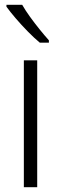

<svg xmlns="http://www.w3.org/2000/svg" viewBox="-20 -785 256 805"><path d="M136 0H80V-532H136ZM73 -765Q86 -742 105.5 -715Q125 -688 146 -662Q167 -636 185 -616V-606H147Q124 -625 97 -652.5Q70 -680 46 -708Q22 -736 7 -757V-765Z"/></svg>

Font: Noto Sans Arabic SemCond Light
Style: Regular
Weight: 300
Width: 4
Designer: Monotype Design Team, Nadine Chahine, Nizar Qandah and Khaled Hosny
Foundry: Monotype Imaging Inc.
Version: Version 2.012; ttfautohint (v1.8.4.7-5d5b)